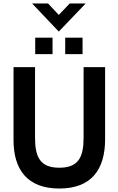

<svg xmlns="http://www.w3.org/2000/svg" viewBox="-20 -1077 680 1107"><path d="M319 -895 474 -1057H382L319 -991L257 -1057H165ZM356 -765H456V-860H356ZM183 -765H283V-860H183ZM322 10C507 10 586 -100 586 -274V-690H462V-283C462 -172 433 -110 322 -110C211 -110 182 -172 182 -283V-690H58V-269C58 -100 137 10 322 10Z"/></svg>

Font: FREAK Grotesk
Style: Bold
Weight: 700
Designer: La Scuola Open Source
Foundry: La Scuola Open Source
Version: Version 1.000;PS 1.0;hotconv 1.0.72;makeotf.lib2.5.5900